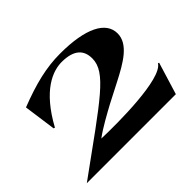

<svg xmlns="http://www.w3.org/2000/svg" viewBox="-141 -985 1252 1252"><g transform="rotate(-45 484.5 -359.5)"><path d="M40 1H861L929 -221L921 -224C867 -133 458 -133 313 -138C365 -178 463 -231 513 -258L643 -325C766 -388 873 -450 873 -548C873 -656 748 -720 515 -720C386 -720 266 -690 109 -629L140 -405L149 -402C271 -626 401 -676 489 -674C594 -672 641 -628 641 -549C641 -421 492 -327 40 1Z"/></g></svg>

Font: Coconat
Style: Bold
Weight: 900
Width: 8
Designer: Sara Lavazza
Foundry: Collletttivo
Version: Version 1.000;Glyphs 3.2 (3217)